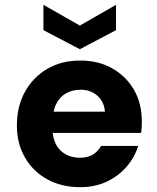

<svg xmlns="http://www.w3.org/2000/svg" viewBox="-20 -764 652 796"><path d="M313 12Q235 12 176 -20.5Q117 -53 83.5 -111Q50 -169 50 -244Q50 -322 83 -382.5Q116 -443 175 -478Q234 -513 313 -513Q388 -513 445.5 -480.5Q503 -448 535.5 -391.5Q568 -335 568 -261Q568 -251 567.5 -238.5Q567 -226 565 -213H156V-301H415Q412 -342 384 -367Q356 -392 314 -392Q281 -392 254.5 -377.5Q228 -363 213 -333Q198 -303 198 -257V-228Q198 -193 211.5 -166.5Q225 -140 251 -125Q277 -110 311 -110Q344 -110 365.5 -123.5Q387 -137 399 -159H553Q538 -111 504 -72Q470 -33 421.5 -10.5Q373 12 313 12ZM311 -560 160 -639V-744L311 -658L461 -744V-639Z"/></svg>

Font: DM Sans 18pt Black
Style: Regular
Weight: 900
Designer: Colophon Foundry, Jonny Pinhorn
Foundry: Colophon Foundry
Version: Version 4.004;gftools[0.9.30]